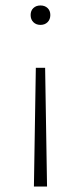

<svg xmlns="http://www.w3.org/2000/svg" viewBox="-20 -487 303 702"><path d="M102 -457.5Q112 -467 128 -467Q144 -467 154 -457.5Q164 -448 164 -432Q164 -416 154 -406Q144 -396 128 -396Q112 -396 102 -406Q92 -416 92 -432Q92 -448 102 -457.5ZM145 -239 152 195H104L111 -239Z"/></svg>

Font: EauTest Light
Style: Regular
Weight: 300
Designer: Christian Thalmann (Catharsis Fonts)
Version: Version 0.001;PS 000.001;hotconv 1.0.88;makeotf.lib2.5.64775